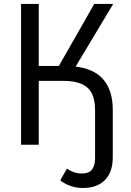

<svg xmlns="http://www.w3.org/2000/svg" viewBox="-20 -726 655 963"><path d="M359.5 -392.3Q454.9 -380 500.3 -325.1Q545.6 -270.3 545.6 -174.9V62.1Q545.6 137.9 505.9 177.4Q466.2 216.9 396.9 216.9Q331.8 216.9 282.1 179L315.4 120Q336.4 132.8 353.1 138.5Q369.7 144.1 393.3 144.1Q456.9 144.1 456.9 67.2V-173.8Q456.9 -224.6 441 -256.7Q425.1 -288.7 389.7 -304.6Q354.4 -320.5 295.4 -320.5H174.4V0H85.6V-706.2H174.4V-395.4H275.4L452.8 -706.2H547.7Z"/></svg>

Font: Fira Code Fixed
Style: Regular
Weight: 400
Monospace: yes
Designer: Carrois Corporate, Edenspiekermann AG, Nikita Prokopov
Foundry: Carrois Corporate, Edenspiekermann AG, Nikita Prokopov
Version: Version 5.002